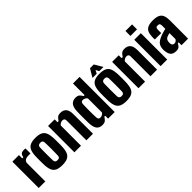

<svg xmlns="http://www.w3.org/2000/svg" viewBox="195 -1941 3092 3092"><g transform="rotate(-45 1741.5 -395.0)"><path d="M41 0V-600H191V-525H217Q221.5 -569.5 243 -586.8Q264.5 -604 298 -604Q311 -604 323 -603Q335 -602 341 -601V-487H300Q242.5 -487 219.5 -469.5Q196.5 -452 191 -422V0Z M573.5 10Q500 10 456.2 -10Q412.5 -30 392 -74.2Q371.5 -118.5 367.5 -191Q367 -208 366.2 -236.8Q365.5 -265.5 365.5 -298.5Q365.5 -331.5 366 -361.5Q366.5 -391.5 367.5 -410Q371.5 -481.5 391.8 -525.5Q412 -569.5 455.8 -589.8Q499.5 -610 573.5 -610Q648 -610 691.2 -589.5Q734.5 -569 754.5 -525Q774.5 -481 778.5 -410Q779.5 -393 780 -364Q780.5 -335 780.5 -302Q780.5 -269 780 -239.5Q779.5 -210 778.5 -191Q774.5 -119.5 754.5 -75.2Q734.5 -31 691.2 -10.5Q648 10 573.5 10ZM573.5 -102Q603 -102 615.5 -115.2Q628 -128.5 628.5 -153Q629.5 -187.5 630.2 -224.8Q631 -262 631 -300.5Q631 -339 630.2 -376.2Q629.5 -413.5 628.5 -448Q628 -472 615.5 -485Q603 -498 573.5 -498Q545 -498 531.8 -485Q518.5 -472 517.5 -448Q516.5 -413.5 516 -376Q515.5 -338.5 515.5 -300.2Q515.5 -262 516 -224.5Q516.5 -187 517.5 -153Q518.5 -128.5 531.8 -115.2Q545 -102 573.5 -102Z M854 0V-600H1004V-535H1030Q1051 -571 1074 -590.5Q1097 -610 1144 -610Q1206.5 -610 1241.8 -571Q1277 -532 1277 -441V0H1127V-454Q1127 -478 1114.8 -489.5Q1102.5 -501 1079 -501Q1059 -501 1036 -489.2Q1013 -477.5 1004 -458V0Z M1484.5 10Q1422.5 10 1388.8 -29.2Q1355 -68.5 1350.5 -159Q1349.5 -182.5 1349 -220.2Q1348.5 -258 1348.5 -300Q1348.5 -342 1349 -379.8Q1349.5 -417.5 1350.5 -441Q1355 -532 1389.8 -571Q1424.5 -610 1486.5 -610Q1534 -610 1556.8 -590.5Q1579.5 -571 1600.5 -535H1621.5V-800H1771.5V0H1621.5V-65H1600.5Q1579.5 -29 1555.8 -9.5Q1532 10 1484.5 10ZM1546.5 -99Q1567 -99 1589.8 -110.8Q1612.5 -122.5 1621.5 -142V-458Q1612.5 -477.5 1589.8 -489.2Q1567 -501 1546.5 -501Q1523.5 -501 1512.8 -489.5Q1502 -478 1500.5 -454Q1498 -410.5 1497.2 -353.5Q1496.5 -296.5 1497.2 -240.8Q1498 -185 1500.5 -146Q1502 -122 1512.8 -110.5Q1523.5 -99 1546.5 -99Z M2033 10Q1959.5 10 1915.8 -10Q1872 -30 1851.5 -74.2Q1831 -118.5 1827 -191Q1826.5 -208 1825.8 -236.8Q1825 -265.5 1825 -298.5Q1825 -331.5 1825.5 -361.5Q1826 -391.5 1827 -410Q1831 -481.5 1851.2 -525.5Q1871.5 -569.5 1915.2 -589.8Q1959 -610 2033 -610Q2107.5 -610 2150.8 -589.5Q2194 -569 2214 -525Q2234 -481 2238 -410Q2239 -393 2239.5 -364Q2240 -335 2240 -302Q2240 -269 2239.5 -239.5Q2239 -210 2238 -191Q2234 -119.5 2214 -75.2Q2194 -31 2150.8 -10.5Q2107.5 10 2033 10ZM2033 -102Q2062.5 -102 2075 -115.2Q2087.5 -128.5 2088 -153Q2089 -187.5 2089.8 -224.8Q2090.5 -262 2090.5 -300.5Q2090.5 -339 2089.8 -376.2Q2089 -413.5 2088 -448Q2087.5 -472 2075 -485Q2062.5 -498 2033 -498Q2004.5 -498 1991.2 -485Q1978 -472 1977 -448Q1976 -413.5 1975.5 -376Q1975 -338.5 1975 -300.2Q1975 -262 1975.5 -224.5Q1976 -187 1977 -153Q1978 -128.5 1991.2 -115.2Q2004.5 -102 2033 -102ZM1907 -641 1989 -780H2075L2157 -641H2061L2032 -697L2003 -641Z M2313.5 0V-600H2463.5V-535H2489.5Q2510.5 -571 2533.5 -590.5Q2556.5 -610 2603.5 -610Q2666 -610 2701.2 -571Q2736.5 -532 2736.5 -441V0H2586.5V-454Q2586.5 -478 2574.2 -489.5Q2562 -501 2538.5 -501Q2518.5 -501 2495.5 -489.2Q2472.5 -477.5 2463.5 -458V0Z M2817 -687V-800H2967V-687ZM2817 0V-600H2967V0Z M3171 8Q3104.5 8 3073.2 -24.2Q3042 -56.5 3035 -136Q3034.5 -145 3034.5 -158Q3034.5 -171 3035 -180Q3038.5 -221 3054.5 -249.8Q3070.5 -278.5 3103.2 -300Q3136 -321.5 3190 -341Q3217 -351 3242.2 -357.8Q3267.5 -364.5 3295 -371V-448Q3295 -472 3285.2 -485Q3275.5 -498 3246 -498Q3221.5 -498 3212 -487.5Q3202.5 -477 3201 -453Q3200.5 -446 3200.2 -429.2Q3200 -412.5 3200.2 -395.2Q3200.5 -378 3201 -369H3055Q3054.5 -374.5 3054 -397Q3053.5 -419.5 3054 -436Q3056.5 -496.5 3075.5 -535Q3094.5 -573.5 3136.5 -591.8Q3178.5 -610 3250 -610Q3324.5 -610 3366.8 -589.8Q3409 -569.5 3426.5 -525.8Q3444 -482 3444 -412L3443 0H3293V-65H3274Q3256 -27 3233.5 -9.5Q3211 8 3171 8ZM3234 -99Q3253.5 -99 3269 -110Q3284.5 -121 3294 -139V-275Q3276 -271.5 3259.2 -266.2Q3242.5 -261 3229 -255Q3203 -243 3193.8 -223.5Q3184.5 -204 3183 -180Q3182.5 -170.5 3182.5 -163Q3182.5 -155.5 3183 -148Q3185.5 -124 3198.2 -111.5Q3211 -99 3234 -99Z"/></g></svg>

Font: Big Shoulders Display Thin Black
Style: Regular
Weight: 900
Version: Version 2.002